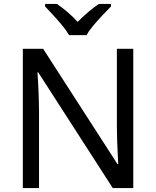

<svg xmlns="http://www.w3.org/2000/svg" viewBox="-20 -964 800 984"><path d="M663 0H558L176 -593H172Q174 -570 175.5 -538.5Q177 -507 178.5 -471.5Q180 -436 180 -399V0H97V-714H201L582 -123H586Q585 -139 583.5 -171Q582 -203 580.5 -241Q579 -279 579 -311V-714H663ZM334 -784Q321 -807 299 -833.5Q277 -860 253 -886Q229 -912 211 -931V-944H271Q297 -927 325 -903Q353 -879 378 -852Q405 -879 433 -903Q461 -927 487 -944H549V-931Q530 -912 505.5 -886Q481 -860 458.5 -833.5Q436 -807 424 -784Z"/></svg>

Font: Noto Sans Myanmar
Style: Regular
Weight: 400
Designer: Monotype Design Team
Foundry: Monotype Imaging Inc.
Version: Version 2.107